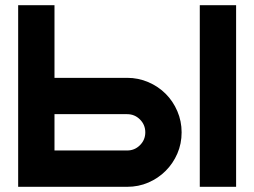

<svg xmlns="http://www.w3.org/2000/svg" viewBox="-20 -720 980 740"><path d="M680 -210Q680 -166 663.5 -128Q647 -90 618.5 -61.5Q590 -33 552 -16.5Q514 0 470 0H50V-700H190V-420H470Q513 -420 551.5 -403.5Q590 -387 618.5 -358.5Q647 -330 663.5 -291.5Q680 -253 680 -210ZM890 0H750V-700H890ZM540 -210Q540 -239 519.5 -259.5Q499 -280 470 -280H190V-140H470Q499 -140 519.5 -160.5Q540 -181 540 -210Z"/></svg>

Font: CAT North
Style: Regular
Weight: 400
Designer: Peter Wiegel
Foundry: Peter Wiegel
Version: Version 1.000